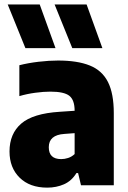

<svg xmlns="http://www.w3.org/2000/svg" viewBox="-20 -828 574 858"><path d="M191 10.5Q113 10.5 67.8 -34Q22.5 -78.5 22.5 -151Q22.5 -230.5 75 -275.8Q127.5 -321 247 -328.5L313.5 -333Q313.5 -381 290 -399.8Q266.5 -418.5 205 -418.5Q175 -418.5 137.8 -413.5Q100.5 -408.5 66.5 -398.5V-536.5Q105.5 -546.5 152.2 -552Q199 -557.5 239.5 -557.5Q326.5 -557.5 381.5 -535.2Q436.5 -513 462.5 -461.5Q488.5 -410 488.5 -322.5V0H342L329 -54.5H321.5Q300 -19.5 266 -4.5Q232 10.5 191 10.5ZM198 -170Q198 -117 253.5 -117Q268.5 -117 284.2 -122Q300 -127 313.5 -139.5V-233L267.5 -229.5Q198 -225 198 -170ZM303 -613 224 -808H367L437.5 -613ZM93.5 -613 14.5 -808H157.5L228 -613Z"/></svg>

Font: Encode Sans SmCnd XBd
Style: Regular
Weight: 800
Width: 4
Designer: Multiple Designers
Foundry: Impallari Type
Version: Version 3.002; ttfautohint (v1.8.3) -l 8 -r 50 -G 200 -x 14 